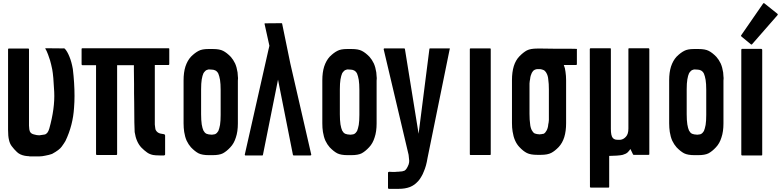

<svg xmlns="http://www.w3.org/2000/svg" viewBox="-20 -987 4965 1219"><path d="M395.5 -91.8Q387.7 -78.1 372.1 -56.6Q357.4 -35.2 310.5 -9.8Q291 -2.9 268.6 1Q247.1 5.9 230.5 5.9Q209 5.9 166 5.9Q166 5.9 166 4.9Q158.2 4.9 151.4 3.9Q144.5 2.9 137.7 2Q106.4 -3.9 87.9 -21.5Q69.3 -39.1 54.7 -58.6Q42 -75.2 37.1 -98.6Q31.2 -121.1 31.2 -163.1Q31.2 -227.5 31.2 -355.5Q31.2 -461.9 31.2 -673.8Q31.2 -676.8 32.2 -677.7Q34.2 -678.7 36.1 -678.7Q77.1 -678.7 159.2 -678.7Q161.1 -678.7 163.1 -677.7Q164.1 -676.8 164.1 -673.8Q164.1 -512.7 164.1 -189.5Q165 -172.9 166 -166Q167 -159.2 168.9 -154.3Q174.8 -138.7 194.3 -133.8Q213.9 -127.9 229.5 -127.9Q241.2 -128.9 262.7 -132.8Q283.2 -136.7 293 -170.9Q329.1 -299.8 324.2 -403.3Q319.3 -506.8 311.5 -546.9Q304.7 -580.1 297.9 -603.5Q291 -626 285.2 -640.6Q274.4 -668.9 269.5 -674.8Q264.6 -680.7 271.5 -680.7Q307.6 -680.7 380.9 -679.7Q384.8 -680.7 387.7 -679.7Q390.6 -678.7 391.6 -677.7Q407.2 -661.1 420.9 -627Q434.6 -593.8 442.4 -548.8Q453.1 -459 453.1 -377.9Q453.1 -339.8 450.2 -303.7Q443.4 -191.4 395.5 -91.8Z M1054.7 -675.8Q1054.7 -643.6 1054.7 -579.1Q1054.7 -577.1 1052.7 -575.2Q1051.8 -574.2 1048.8 -574.2Q1020.5 -574.2 962.9 -574.2Q962.9 -448.2 962.9 -196.3Q963.9 -183.6 965.8 -172.9Q966.8 -163.1 970.7 -158.2Q980.5 -142.6 1000 -138.7Q1020.5 -134.8 1022.5 -134.8Q1022.5 -134.8 1022.5 -133.8Q1023.4 -133.8 1024.4 -133.8Q1025.4 -132.8 1026.4 -131.8Q1027.3 -130.9 1027.3 -129.9Q1028.3 -128.9 1028.3 -127Q1028.3 -86.9 1028.3 -6.8Q1028.3 -4.9 1027.3 -2.9Q1025.4 -1 1023.4 -1Q1022.5 -1 1022.5 -1Q1022.5 -1 1022.5 0Q1020.5 0 997.1 0Q973.6 0 968.8 -1Q968.8 -1 960.9 -2Q954.1 -2 952.1 -2.9Q928.7 -7.8 913.1 -19.5Q896.5 -31.2 877.9 -49.8Q861.3 -67.4 850.6 -91.8Q839.8 -116.2 835 -148.4Q834 -153.3 833 -210Q833 -265.6 832 -335.9Q832 -365.2 831.1 -395.5Q831.1 -425.8 831.1 -453.1Q831.1 -503.9 830.1 -538.1Q830.1 -573.2 830.1 -573.2Q794.9 -573.2 723.6 -573.2Q723.6 -384.8 723.6 -7.8Q723.6 -5.9 721.7 -3.9Q720.7 -2.9 718.8 -2.9Q677.7 -2.9 595.7 -2.9Q592.8 -2.9 591.8 -3.9Q589.8 -5.9 589.8 -7.8Q589.8 -196.3 589.8 -573.2Q561.5 -573.2 502.9 -573.2Q501 -573.2 500 -574.2Q498 -576.2 498 -578.1Q498 -610.4 498 -675.8Q498 -678.7 500 -679.7Q501 -680.7 502.9 -680.7Q685.5 -680.7 1049.8 -680.7Q1052.7 -680.7 1053.7 -679.7Q1054.7 -678.7 1054.7 -676.8Q1054.7 -676.8 1054.7 -675.8Z M1490.2 -474.6Q1490.2 -383.8 1490.2 -203.1Q1490.2 -151.4 1477.5 -114.3Q1465.8 -76.2 1442.4 -51.8Q1418.9 -26.4 1395.5 -13.7Q1373 -2 1330.1 -2Q1328.1 -2 1326.2 -2Q1324.2 -2 1323.2 -2Q1322.3 -2 1320.3 -2Q1316.4 -2 1312.5 -2Q1308.6 -2 1305.7 -2Q1263.7 -2 1240.2 -13.7Q1217.8 -25.4 1192.4 -51.8Q1176.8 -69.3 1165 -93.8Q1154.3 -118.2 1149.4 -149.4Q1147.5 -162.1 1146.5 -175.8Q1145.5 -189.5 1145.5 -204.1Q1145.5 -294.9 1145.5 -476.6Q1145.5 -527.3 1157.2 -564.5Q1169.9 -602.5 1192.4 -627Q1217.8 -652.3 1241.2 -664.1Q1262.7 -675.8 1302.7 -675.8Q1305.7 -675.8 1307.6 -675.8Q1309.6 -675.8 1311.5 -675.8Q1313.5 -675.8 1314.5 -675.8Q1315.4 -675.8 1317.4 -675.8Q1321.3 -675.8 1325.2 -675.8Q1329.1 -675.8 1332 -675.8Q1374 -675.8 1396.5 -664.1Q1419.9 -652.3 1445.3 -626Q1460.9 -608.4 1472.7 -584Q1483.4 -559.6 1488.3 -527.3Q1489.3 -514.6 1490.2 -502Q1490.2 -496.1 1491.2 -491.2Q1491.2 -483.4 1490.2 -474.6ZM1380.9 -416Q1380.9 -435.5 1379.9 -451.2Q1377.9 -466.8 1377 -479.5Q1375 -492.2 1372.1 -502Q1369.1 -512.7 1366.2 -519.5Q1362.3 -527.3 1357.4 -532.2Q1352.5 -537.1 1346.7 -540Q1335.9 -544.9 1326.2 -544.9Q1317.4 -545.9 1310.5 -545.9Q1308.6 -545.9 1306.6 -545.9Q1304.7 -545.9 1302.7 -545.9Q1299.8 -544.9 1296.9 -543.9Q1293.9 -543 1291 -542Q1285.2 -539.1 1280.3 -533.2Q1275.4 -528.3 1271.5 -521.5Q1268.6 -514.6 1265.6 -504.9Q1262.7 -495.1 1260.7 -482.4Q1258.8 -470.7 1257.8 -455.1Q1256.8 -438.5 1256.8 -419.9Q1256.8 -400.4 1256.8 -360.4Q1256.8 -327.1 1256.8 -261.7Q1256.8 -243.2 1257.8 -226.6Q1259.8 -210.9 1260.7 -197.3Q1262.7 -184.6 1265.6 -174.8Q1268.6 -165 1271.5 -158.2Q1275.4 -151.4 1280.3 -145.5Q1285.2 -140.6 1291 -137.7Q1294.9 -135.7 1304.7 -133.8Q1314.5 -132.8 1324.2 -131.8Q1325.2 -131.8 1327.1 -131.8Q1328.1 -132.8 1331.1 -132.8Q1335 -133.8 1339.8 -133.8Q1345.7 -134.8 1346.7 -135.7Q1352.5 -138.7 1357.4 -143.6Q1362.3 -149.4 1366.2 -155.3Q1369.1 -163.1 1372.1 -172.9Q1375 -182.6 1377 -194.3Q1378.9 -207 1379.9 -222.7Q1380.9 -239.3 1380.9 -257.8Q1380.9 -310.5 1380.9 -416Z M1955.1 -2Q1954.1 -1 1953.1 -1Q1952.1 0 1951.2 0Q1916 0 1844.7 0Q1843.8 0 1841.8 -1Q1839.8 -2.9 1839.8 -3.9Q1808.6 -163.1 1745.1 -481.4Q1712.9 -322.3 1649.4 -3.9Q1649.4 -2.9 1648.4 -1Q1647.5 0 1644.5 0Q1609.4 0 1539.1 0Q1538.1 0 1537.1 0Q1535.2 -1 1535.2 -2Q1534.2 -2.9 1534.2 -3.9Q1534.2 -4.9 1534.2 -5.9Q1584 -227.5 1684.6 -671.9Q1684.6 -673.8 1686.5 -679.7Q1687.5 -685.5 1690.4 -696.3Q1680.7 -741.2 1660.2 -833Q1660.2 -834 1659.2 -835Q1659.2 -835.9 1660.2 -836.9Q1660.2 -838.9 1661.1 -838.9Q1661.1 -838.9 1663.1 -838.9Q1697.3 -838.9 1766.6 -839.8Q1769.5 -839.8 1770.5 -838.9Q1771.5 -837.9 1771.5 -835.9Q1789.1 -752 1823.2 -584Q1867.2 -391.6 1956.1 -5.9Q1956.1 -4.9 1956.1 -3.9Q1956.1 -2.9 1955.1 -2Z M2371.1 -474.6Q2371.1 -383.8 2371.1 -203.1Q2371.1 -151.4 2358.4 -114.3Q2346.7 -76.2 2323.2 -51.8Q2299.8 -26.4 2276.4 -13.7Q2253.9 -2 2210.9 -2Q2209 -2 2207 -2Q2205.1 -2 2204.1 -2Q2203.1 -2 2201.2 -2Q2197.3 -2 2193.4 -2Q2189.5 -2 2186.5 -2Q2144.5 -2 2121.1 -13.7Q2098.6 -25.4 2073.2 -51.8Q2057.6 -69.3 2045.9 -93.8Q2035.2 -118.2 2030.3 -149.4Q2028.3 -162.1 2027.3 -175.8Q2026.4 -189.5 2026.4 -204.1Q2026.4 -294.9 2026.4 -476.6Q2026.4 -527.3 2038.1 -564.5Q2050.8 -602.5 2073.2 -627Q2098.6 -652.3 2122.1 -664.1Q2143.6 -675.8 2183.6 -675.8Q2186.5 -675.8 2188.5 -675.8Q2190.4 -675.8 2192.4 -675.8Q2194.3 -675.8 2195.3 -675.8Q2196.3 -675.8 2198.2 -675.8Q2202.1 -675.8 2206.1 -675.8Q2210 -675.8 2212.9 -675.8Q2254.9 -675.8 2277.3 -664.1Q2300.8 -652.3 2326.2 -626Q2341.8 -608.4 2353.5 -584Q2364.3 -559.6 2369.1 -527.3Q2370.1 -514.6 2371.1 -502Q2371.1 -496.1 2372.1 -491.2Q2372.1 -483.4 2371.1 -474.6ZM2261.7 -416Q2261.7 -435.5 2260.7 -451.2Q2258.8 -466.8 2257.8 -479.5Q2255.9 -492.2 2252.9 -502Q2250 -512.7 2247.1 -519.5Q2243.2 -527.3 2238.3 -532.2Q2233.4 -537.1 2227.5 -540Q2216.8 -544.9 2207 -544.9Q2198.2 -545.9 2191.4 -545.9Q2189.5 -545.9 2187.5 -545.9Q2185.5 -545.9 2183.6 -545.9Q2180.7 -544.9 2177.7 -543.9Q2174.8 -543 2171.9 -542Q2166 -539.1 2161.1 -533.2Q2156.2 -528.3 2152.3 -521.5Q2149.4 -514.6 2146.5 -504.9Q2143.6 -495.1 2141.6 -482.4Q2139.6 -470.7 2138.7 -455.1Q2137.7 -438.5 2137.7 -419.9Q2137.7 -400.4 2137.7 -360.4Q2137.7 -327.1 2137.7 -261.7Q2137.7 -243.2 2138.7 -226.6Q2140.6 -210.9 2141.6 -197.3Q2143.6 -184.6 2146.5 -174.8Q2149.4 -165 2152.3 -158.2Q2156.2 -151.4 2161.1 -145.5Q2166 -140.6 2171.9 -137.7Q2175.8 -135.7 2185.5 -133.8Q2195.3 -132.8 2205.1 -131.8Q2206.1 -131.8 2208 -131.8Q2209 -132.8 2211.9 -132.8Q2215.8 -133.8 2220.7 -133.8Q2226.6 -134.8 2227.5 -135.7Q2233.4 -138.7 2238.3 -143.6Q2243.2 -149.4 2247.1 -155.3Q2250 -163.1 2252.9 -172.9Q2255.9 -182.6 2257.8 -194.3Q2259.8 -207 2260.7 -222.7Q2261.7 -239.3 2261.7 -257.8Q2261.7 -310.5 2261.7 -416Z M2835 -674.8Q2788.1 -444.3 2694.3 16.6Q2690.4 41 2684.6 62.5Q2678.7 84 2670.9 101.6Q2664.1 120.1 2654.3 135.7Q2645.5 151.4 2634.8 163.1Q2624 174.8 2611.3 184.6Q2597.7 194.3 2583 200.2Q2567.4 206.1 2549.8 209Q2532.2 211.9 2512.7 211.9Q2491.2 211.9 2449.2 211.9Q2446.3 211.9 2445.3 210.9Q2443.4 209 2443.4 207Q2443.4 174.8 2443.4 109.4Q2443.4 107.4 2444.3 106.4Q2445.3 105.5 2446.3 105.5Q2446.3 104.5 2448.2 104.5Q2449.2 103.5 2450.2 103.5Q2450.2 103.5 2468.8 104.5Q2488.3 105.5 2500 103.5Q2503.9 103.5 2507.8 103.5Q2511.7 102.5 2515.6 102.5Q2534.2 102.5 2547.9 96.7Q2561.5 89.8 2574.2 57.6Q2578.1 45.9 2578.1 34.2Q2577.1 22.5 2574.2 -3.9Q2521.5 -227.5 2416 -673.8Q2416 -674.8 2416 -675.8Q2416 -677.7 2417 -677.7Q2418 -678.7 2418.9 -679.7Q2419.9 -679.7 2420.9 -679.7Q2462.9 -679.7 2545.9 -679.7Q2546.9 -679.7 2548.8 -678.7Q2550.8 -677.7 2550.8 -675.8Q2580.1 -497.1 2637.7 -137.7Q2660.2 -317.4 2706.1 -674.8Q2706.1 -677.7 2707 -678.7Q2709 -679.7 2710.9 -679.7Q2751 -679.7 2832 -679.7Q2833 -679.7 2834 -679.7Q2835 -678.7 2835.9 -677.7Q2836.9 -677.7 2836.9 -675.8Q2835.9 -674.8 2835 -674.8Z M3095.7 -674.8Q3095.7 -591.8 3095.7 -423.8Q3095.7 -285.2 3095.7 -7.8Q3095.7 -5.9 3094.7 -3.9Q3092.8 -2.9 3090.8 -2.9Q3049.8 -2.9 2967.8 -2.9Q2965.8 -2.9 2963.9 -3.9Q2962.9 -5.9 2962.9 -7.8Q2962.9 -91.8 2962.9 -258.8Q2962.9 -397.5 2962.9 -674.8Q2962.9 -677.7 2963.9 -678.7Q2965.8 -679.7 2967.8 -679.7Q3008.8 -679.7 3090.8 -679.7Q3092.8 -679.7 3094.7 -678.7Q3095.7 -677.7 3095.7 -674.8Z M3642.6 -671.9Q3642.6 -640.6 3642.6 -579.1Q3642.6 -577.1 3640.6 -575.2Q3639.6 -574.2 3637.7 -574.2Q3611.3 -574.2 3559.6 -574.2Q3563.5 -564.5 3566.4 -553.7Q3568.4 -543 3570.3 -531.2Q3572.3 -518.6 3573.2 -504.9Q3574.2 -491.2 3574.2 -476.6Q3574.2 -386.7 3574.2 -205.1Q3574.2 -154.3 3562.5 -116.2Q3550.8 -79.1 3527.3 -53.7Q3502.9 -28.3 3480.5 -16.6Q3457 -3.9 3414.1 -3.9Q3413.1 -3.9 3411.1 -3.9Q3409.2 -3.9 3407.2 -3.9Q3406.2 -3.9 3404.3 -3.9Q3400.4 -3.9 3396.5 -3.9Q3393.6 -3.9 3390.6 -3.9Q3348.6 -3.9 3325.2 -15.6Q3301.8 -27.3 3277.3 -53.7Q3260.7 -71.3 3250 -95.7Q3239.3 -120.1 3234.4 -152.3Q3232.4 -165 3231.4 -177.7Q3230.5 -191.4 3230.5 -206.1Q3230.5 -296.9 3230.5 -478.5Q3230.5 -529.3 3242.2 -567.4Q3253.9 -604.5 3277.3 -628.9Q3301.8 -654.3 3325.2 -667Q3348.6 -678.7 3390.6 -678.7Q3391.6 -678.7 3423.8 -678.7Q3456.1 -678.7 3497.1 -677.7Q3547.9 -677.7 3593.8 -677.7Q3639.6 -676.8 3639.6 -676.8Q3641.6 -676.8 3642.6 -675.8Q3643.6 -674.8 3643.6 -673.8Q3643.6 -672.9 3642.6 -671.9ZM3464.8 -418Q3464.8 -437.5 3463.9 -453.1Q3462.9 -468.8 3460.9 -482.4Q3460 -495.1 3457 -504.9Q3454.1 -514.6 3450.2 -521.5Q3446.3 -529.3 3441.4 -534.2Q3436.5 -540 3431.6 -542Q3419.9 -546.9 3411.1 -547.9Q3402.3 -547.9 3395.5 -547.9Q3393.6 -547.9 3390.6 -547.9Q3388.7 -547.9 3387.7 -547.9Q3384.8 -546.9 3380.9 -545.9Q3377.9 -545.9 3375 -543.9Q3369.1 -541 3364.3 -536.1Q3360.4 -530.3 3356.4 -524.4Q3352.5 -516.6 3349.6 -506.8Q3346.7 -497.1 3345.7 -485.4Q3342.8 -472.7 3341.8 -457Q3341.8 -440.4 3341.8 -421.9Q3341.8 -369.1 3341.8 -263.7Q3341.8 -245.1 3342.8 -228.5Q3343.8 -212.9 3345.7 -200.2Q3346.7 -187.5 3349.6 -177.7Q3352.5 -167 3356.4 -160.2Q3360.4 -153.3 3364.3 -148.4Q3369.1 -142.6 3375 -139.6Q3378.9 -137.7 3389.6 -135.7Q3399.4 -134.8 3408.2 -133.8Q3410.2 -133.8 3411.1 -134.8Q3413.1 -134.8 3415 -134.8Q3418.9 -135.7 3424.8 -136.7Q3429.7 -136.7 3431.6 -137.7Q3437.5 -140.6 3442.4 -146.5Q3446.3 -151.4 3450.2 -158.2Q3454.1 -165 3457 -174.8Q3460 -184.6 3460.9 -197.3Q3463.9 -209 3464.8 -224.6Q3464.8 -241.2 3464.8 -259.8Q3464.8 -312.5 3464.8 -418Z M4102.5 -675.8Q4102.5 -591.8 4102.5 -424.8Q4102.5 -286.1 4102.5 -8.8Q4102.5 -6.8 4101.6 -4.9Q4099.6 -3.9 4097.7 -3.9Q4066.4 -3.9 4003.9 -3.9Q4002 -3.9 4001 -4.9Q3999 -4.9 3999 -6.8Q3993.2 -17.6 3982.4 -41Q3975.6 -30.3 3964.8 -19.5Q3954.1 -9.8 3933.6 -3.9Q3922.9 -1 3895.5 1Q3869.1 2.9 3847.7 2.9Q3847.7 68.4 3847.7 199.2Q3847.7 201.2 3846.7 203.1Q3844.7 204.1 3842.8 204.1Q3805.7 204.1 3730.5 204.1Q3728.5 204.1 3727.5 203.1Q3725.6 201.2 3725.6 199.2Q3725.6 -92.8 3724.6 -675.8Q3724.6 -677.7 3726.6 -679.7Q3727.5 -680.7 3729.5 -680.7Q3771.5 -680.7 3853.5 -680.7Q3856.4 -680.7 3857.4 -679.7Q3858.4 -677.7 3858.4 -675.8Q3858.4 -506.8 3858.4 -168.9Q3858.4 -147.5 3861.3 -132.8Q3864.3 -118.2 3871.1 -110.4Q3877 -103.5 3888.7 -100.6Q3900.4 -98.6 3918.9 -99.6Q3938.5 -101.6 3954.1 -119.1Q3969.7 -135.7 3969.7 -170.9Q3969.7 -338.9 3969.7 -675.8Q3969.7 -677.7 3970.7 -679.7Q3972.7 -680.7 3974.6 -680.7Q4015.6 -680.7 4096.7 -680.7Q4098.6 -680.7 4100.6 -679.7Q4102.5 -677.7 4102.5 -675.8Z M4573.2 -474.6Q4573.2 -383.8 4573.2 -203.1Q4573.2 -151.4 4560.5 -114.3Q4548.8 -76.2 4525.4 -51.8Q4502 -26.4 4478.5 -13.7Q4456.1 -2 4413.1 -2Q4411.1 -2 4409.2 -2Q4407.2 -2 4406.2 -2Q4405.3 -2 4403.3 -2Q4399.4 -2 4395.5 -2Q4391.6 -2 4388.7 -2Q4346.7 -2 4323.2 -13.7Q4300.8 -25.4 4275.4 -51.8Q4259.8 -69.3 4248 -93.8Q4237.3 -118.2 4232.4 -149.4Q4230.5 -162.1 4229.5 -175.8Q4228.5 -189.5 4228.5 -204.1Q4228.5 -294.9 4228.5 -476.6Q4228.5 -527.3 4240.2 -564.5Q4252.9 -602.5 4275.4 -627Q4300.8 -652.3 4324.2 -664.1Q4345.7 -675.8 4385.7 -675.8Q4388.7 -675.8 4390.6 -675.8Q4392.6 -675.8 4394.5 -675.8Q4396.5 -675.8 4397.5 -675.8Q4398.4 -675.8 4400.4 -675.8Q4404.3 -675.8 4408.2 -675.8Q4412.1 -675.8 4415 -675.8Q4457 -675.8 4479.5 -664.1Q4502.9 -652.3 4528.3 -626Q4543.9 -608.4 4555.7 -584Q4566.4 -559.6 4571.3 -527.3Q4572.3 -514.6 4573.2 -502Q4573.2 -496.1 4574.2 -491.2Q4574.2 -483.4 4573.2 -474.6ZM4463.9 -416Q4463.9 -435.5 4462.9 -451.2Q4460.9 -466.8 4460 -479.5Q4458 -492.2 4455.1 -502Q4452.1 -512.7 4449.2 -519.5Q4445.3 -527.3 4440.4 -532.2Q4435.5 -537.1 4429.7 -540Q4418.9 -544.9 4409.2 -544.9Q4400.4 -545.9 4393.6 -545.9Q4391.6 -545.9 4389.6 -545.9Q4387.7 -545.9 4385.7 -545.9Q4382.8 -544.9 4379.9 -543.9Q4377 -543 4374 -542Q4368.2 -539.1 4363.3 -533.2Q4358.4 -528.3 4354.5 -521.5Q4351.6 -514.6 4348.6 -504.9Q4345.7 -495.1 4343.8 -482.4Q4341.8 -470.7 4340.8 -455.1Q4339.8 -438.5 4339.8 -419.9Q4339.8 -400.4 4339.8 -360.4Q4339.8 -327.1 4339.8 -261.7Q4339.8 -243.2 4340.8 -226.6Q4342.8 -210.9 4343.8 -197.3Q4345.7 -184.6 4348.6 -174.8Q4351.6 -165 4354.5 -158.2Q4358.4 -151.4 4363.3 -145.5Q4368.2 -140.6 4374 -137.7Q4377.9 -135.7 4387.7 -133.8Q4397.5 -132.8 4407.2 -131.8Q4408.2 -131.8 4410.2 -131.8Q4411.1 -132.8 4414.1 -132.8Q4418 -133.8 4422.9 -133.8Q4428.7 -134.8 4429.7 -135.7Q4435.5 -138.7 4440.4 -143.6Q4445.3 -149.4 4449.2 -155.3Q4452.1 -163.1 4455.1 -172.9Q4458 -182.6 4460 -194.3Q4461.9 -207 4462.9 -222.7Q4463.9 -239.3 4463.9 -257.8Q4463.9 -310.5 4463.9 -416Z M4819.3 -670.9Q4819.3 -586.9 4819.3 -419.9Q4819.3 -281.2 4819.3 -4.9Q4819.3 -2.9 4818.4 -1Q4816.4 0 4814.5 0Q4773.4 0 4691.4 0Q4689.5 0 4688.5 -1Q4686.5 -2.9 4686.5 -4.9Q4686.5 -88.9 4686.5 -255.9Q4686.5 -394.5 4686.5 -671.9Q4686.5 -673.8 4688.5 -675.8Q4689.5 -676.8 4691.4 -676.8Q4732.4 -676.8 4813.5 -676.8Q4815.4 -676.8 4817.4 -674.8Q4819.3 -672.9 4819.3 -670.9ZM4918 -896.5Q4918 -894.5 4918 -893.6Q4917 -892.6 4917 -891.6Q4862.3 -830.1 4754.9 -706.1Q4753.9 -705.1 4752.9 -705.1Q4751 -704.1 4751 -704.1Q4750 -704.1 4749 -704.1Q4748 -704.1 4748 -705.1Q4727.5 -721.7 4686.5 -755.9Q4685.5 -757.8 4684.6 -759.8Q4684.6 -759.8 4684.6 -760.7Q4684.6 -761.7 4685.5 -762.7Q4732.4 -830.1 4825.2 -964.8Q4826.2 -965.8 4827.1 -966.8Q4829.1 -966.8 4830.1 -966.8Q4830.1 -966.8 4832 -966.8Q4833 -966.8 4834 -964.8Q4861.3 -943.4 4916 -899.4Q4916 -899.4 4917 -897.5Q4918 -896.5 4918 -896.5Z"/></svg>

Font: Typeface
Style: Regular
Weight: 400
Version: Version 1.0